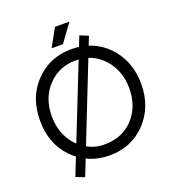

<svg xmlns="http://www.w3.org/2000/svg" viewBox="-168 -1007 1106 1223"><g transform="rotate(-20 385.5 -396.0)"><path d="M394 10Q318 10 257 -17Q195 -44 148 -92Q51 -192 51 -350Q51 -508 148 -608Q246 -710 394 -710Q542 -710 640 -608Q737 -505 737 -350Q737 -195 640 -92Q542 10 394 10ZM258 -104Q316 -67 384 -67Q451 -67 499 -88Q547 -109 582 -147Q656 -227 656 -350Q656 -470 582 -552Q508 -633 394 -633Q280 -633 206 -553Q131 -474 131 -350Q131 -268 165 -204Q199 -140 258 -104ZM529 -752 198 87 140 64 472 -775ZM355 -758H278L345 -879H443Z"/></g></svg>

Font: Rilu
Style: Regular
Weight: 500
Designer: Alí Sinisterra
Foundry: Alí Sinisterra
Version: 0.1